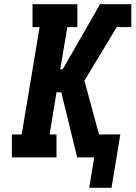

<svg xmlns="http://www.w3.org/2000/svg" viewBox="-20 -755 650 921"><path d="M408 146 432 0H350L313 -153L274 -312H251L218 -110H251V0H37V-110H84L170 -625H136V-735H351V-625H303L269 -423H281L460 -735H610V-625H540L385 -368L455 -110H557L515 146Z"/></svg>

Font: Iosevka Etoile XBdObl
Style: Regular
Weight: 800
Italic angle: -9°
Designer: Belleve Invis
Foundry: Belleve Invis
Version: Version 15.5.2; ttfautohint (v1.8.4)